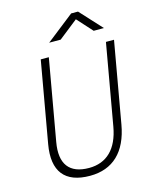

<svg xmlns="http://www.w3.org/2000/svg" viewBox="-132 -983 850 1078"><g transform="rotate(-15 293.0 -444.0)"><path d="M255.9 9.8C388.7 9.8 472.7 -69.8 499.5 -222.7L582.5 -693.4H535.6L452.6 -222.7C430.7 -98.6 364.3 -34.2 261.7 -34.2C147.5 -34.2 98.6 -99.1 120.6 -222.7L203.6 -693.4H156.7L73.7 -222.7C46.9 -69.8 109.9 9.8 255.9 9.8ZM226.6 -771.5H293.5L405.3 -859.9L485.4 -771.5H544.9L428.2 -898.4H388.2Z"/></g></svg>

Font: Cascadia Code PL ExtraLight
Style: Italic
Weight: 200
Italic angle: -10°
Monospace: yes
Designer: Aaron Bell
Foundry: Saja Typeworks
Version: Version 2404.023